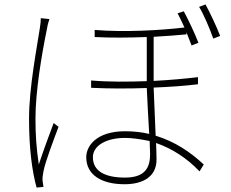

<svg xmlns="http://www.w3.org/2000/svg" viewBox="-20 -813 1040 866"><path d="M878 -782C899 -748 926 -684 942 -639L973 -651C957 -693 926 -758 907 -793ZM873 -465C813 -458 749 -452 673 -448V-647C729 -650 778 -654 821 -658V-667C830 -646 837 -625 844 -608L875 -620C859 -662 828 -727 809 -762L781 -753C790 -736 801 -713 812 -689C703 -676 538 -667 407 -678V-646C480 -642 562 -643 642 -646V-447C558 -444 475 -443 391 -450V-417C472 -413 558 -413 642 -416C645 -352 649 -273 653 -209C619 -217 583 -221 544 -221C417 -221 369 -156 369 -104C369 -24 438 18 542 18C626 18 686 -17 686 -93C686 -112 685 -137 684 -168C756 -143 823 -100 880 -40L899 -71C839 -127 770 -174 682 -201C679 -269 676 -350 673 -418C749 -421 817 -426 873 -433ZM164 -731C164 -720 163 -707 160 -688C147 -601 111 -419 111 -278C111 -141 125 -40 145 33L176 30C175 23 173 11 172 2C171 -11 173 -25 176 -40C184 -83 223 -185 244 -241L222 -258C204 -211 173 -126 155 -71C144 -148 140 -202 140 -279C140 -401 168 -567 192 -684C195 -703 199 -715 203 -727ZM657 -118C657 -60 637 -12 544 -12C455 -12 399 -40 399 -104C399 -156 459 -191 544 -191C573 -191 610 -186 655 -177C656 -150 657 -131 657 -118Z"/></svg>

Font: SSpoqa Han Sans Neo Thin
Style: Regular
Weight: 100
Designer: [Spoqa Han Sans Neo] Dong-huui Kim  Younghwa Kang  Yujin Lee  [Noto Sans] Ryoko NISHIZUKA  (kana & ideographs); Paul D. 
Foundry: Spoqa (http://www.spoqa-han-sans.com)
Version: Version 1.000